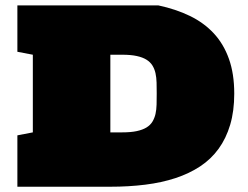

<svg xmlns="http://www.w3.org/2000/svg" viewBox="-20 -708 939 728"><path d="M580.6 -687.5Q647 -673.3 700.2 -647.5Q753.4 -621.6 790.8 -581.3Q828.1 -541 848.1 -484.6Q868.2 -428.2 868.2 -353Q868.2 -287.1 852.8 -235.1Q837.4 -183.1 808.8 -143.8Q780.3 -104.5 738.8 -77.1Q697.3 -49.8 645.3 -32.7Q593.3 -15.6 531 -7.8Q468.8 0 398.4 0H45.9V-194.8L104.5 -206.1V-500.5L45.9 -511.7V-687.5ZM443.4 -206.1Q476.1 -206.1 498.5 -210.9Q521 -215.8 535.4 -224.6Q549.8 -233.4 557.9 -246.6Q565.9 -259.8 569.6 -275.9Q573.2 -292 573.7 -311.5Q574.2 -331.1 574.2 -353Q574.2 -375 573.7 -394.5Q573.2 -414.1 569.6 -430.4Q565.9 -446.8 557.9 -459.7Q549.8 -472.7 535.4 -481.7Q521 -490.7 498.5 -495.6Q476.1 -500.5 443.4 -500.5H398.4V-206.1Z"/></svg>

Font: Holtwood One SC
Style: Regular
Weight: 400
Version: Version 1.000